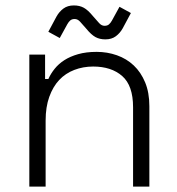

<svg xmlns="http://www.w3.org/2000/svg" viewBox="-20 -687 652 707"><path d="M88 0V-486H146V-396H158Q167 -416 181.5 -434Q196 -452 217 -465.5Q238 -479 267.5 -487.5Q297 -496 336 -496Q375 -496 410.5 -483.5Q446 -471 472.5 -446Q499 -421 514.5 -383.5Q530 -346 530 -296V0H470V-292Q470 -372 430 -407Q390 -442 323 -442Q286 -442 253.5 -429.5Q221 -417 198 -392.5Q175 -368 161.5 -330.5Q148 -293 148 -243V0ZM200 -547 158 -570 188 -626Q198 -644 213.5 -655.5Q229 -667 252 -667Q273 -667 288.5 -658.5Q304 -650 322 -628Q336 -612 345 -602Q354 -592 365 -592Q375 -592 381 -597Q387 -602 392 -611L420 -662L462 -639L432 -583Q422 -565 406.5 -553.5Q391 -542 368 -542Q347 -542 331.5 -550.5Q316 -559 298 -581Q284 -597 275 -607Q266 -617 255 -617Q245 -617 239 -612Q233 -607 228 -598Z"/></svg>

Font: Space Grotesk Light
Style: Regular
Weight: 300
Designer: Florian Karsten
Foundry: Florian Karsten
Version: Version 2.000